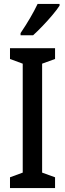

<svg xmlns="http://www.w3.org/2000/svg" viewBox="-20 -960 332 980"><path d="M261 0H31V-55L96 -79V-635L31 -659V-714H261V-659L195 -635V-79L261 -55ZM284 -931Q271 -911 247 -882.5Q223 -854 196.5 -826.5Q170 -799 149 -780H85V-791Q139 -871 172 -940H284Z"/></svg>

Font: Noto Sans Gujarati UI ExtraCondensed Medium
Style: Regular
Weight: 500
Width: 2
Designer: Jelle Bosma - Monotype Design Team, Universal Thirst
Foundry: Monotype Imaging Inc.
Version: Version 2.106; ttfautohint (v1.8.4.7-5d5b)